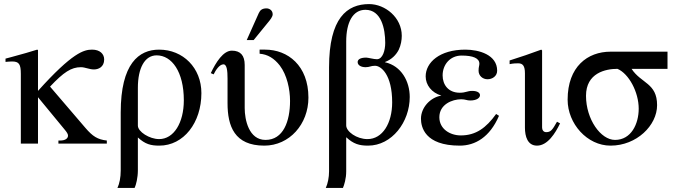

<svg xmlns="http://www.w3.org/2000/svg" viewBox="-20 -703 3318 940"><path d="M503 0V-15C458 -20 434 -35 398 -77L225 -279C292 -350 329 -374 376 -374C397 -374 417 -363 440 -363C461 -363 490 -374 490 -412C490 -439 469 -460 431 -460C391 -460 335 -446 166 -258V-458L162 -460C123 -448 97 -440 37 -424L7 -416V-400C20 -401 29 -402 39 -402C73 -402 82 -389 82 -341V0H166V-227L297 -68C307 -56 313 -47 313 -39C313 -25 299 -15 275 -15H266V0Z M655 -273C655 -369 688 -432 747 -432C821 -432 880 -352 880 -212C880 -102 831 -22 759 -22C712 -22 655 -58 655 -88ZM571 132C571 166 565 196 555 217H639C646 203 655 167 655 131V-30C691 3 718 10 760 10C879 10 966 -102 966 -247C966 -371 876 -460 759 -460C660 -460 571 -392 571 -152Z M1251 -460V-440C1290 -437 1322 -418 1350 -382C1385 -336 1400 -266 1400 -209C1400 -109 1367 -18 1280 -18C1198 -18 1178 -117 1178 -174V-385C1178 -432 1157 -455 1115 -455C1073 -455 1037 -398 1012 -345L1026 -339C1035 -358 1054 -388 1074 -388C1091 -388 1094 -356 1094 -318V-198C1094 -85 1128 10 1274 10C1397 10 1490 -95 1490 -225C1490 -382 1389 -460 1278 -460ZM1188 -507H1222L1288 -588C1304 -607 1315 -621 1315 -633C1315 -653 1298 -662 1285 -662C1264 -662 1254 -654 1247 -639Z M1675 -485V-500C1675 -593 1707 -655 1769 -655C1847 -655 1866 -562 1866 -493C1866 -457 1854 -413 1825 -413C1810 -413 1782 -421 1773 -421C1741 -421 1731 -410 1731 -399C1731 -384 1747 -374 1770 -374C1790 -374 1795 -381 1816 -381C1846 -381 1900 -337 1900 -202C1900 -100 1853 -22 1779 -22C1726 -22 1675 -59 1675 -89ZM1864 -399C1898 -412 1919 -434 1932 -459C1943 -482 1947 -507 1947 -528C1947 -617 1866 -683 1787 -683C1679 -683 1591 -615 1591 -373V136C1591 165 1585 196 1575 217H1659C1665 203 1675 172 1675 136V-31C1711 2 1739 10 1782 10C1899 10 1986 -106 1986 -228C1986 -306 1944 -380 1866 -398Z M2409 -145C2360 -77 2310 -40 2236 -40C2184 -40 2131 -71 2131 -129C2131 -192 2194 -217 2238 -217C2259 -217 2265 -211 2282 -211C2314 -211 2330 -224 2330 -237C2330 -248 2318 -258 2292 -258C2267 -258 2261 -249 2231 -249C2175 -249 2147 -288 2147 -334C2147 -386 2183 -431 2240 -431C2296 -431 2327 -418 2327 -391C2327 -381 2323 -376 2323 -357C2323 -332 2343 -315 2367 -315C2389 -315 2414 -329 2414 -357C2414 -435 2325 -460 2258 -460C2132 -460 2064 -397 2064 -329C2064 -287 2093 -249 2141 -235C2086 -226 2041 -176 2041 -122C2041 -83 2058 10 2231 10C2306 10 2378 -31 2423 -136Z M2707 -107C2684 -66 2676 -56 2654 -56C2639 -56 2634 -69 2634 -79V-456L2630 -460C2578 -441 2527 -423 2475 -407V-389C2494 -393 2508 -393 2517 -393C2539 -393 2550 -381 2550 -344V-78C2550 -35 2563 10 2609 10C2661 10 2699 -51 2722 -99Z M3107 -171C3107 -96 3070 -18 2991 -18C2921 -18 2849 -119 2849 -234C2849 -346 2945 -366 3003 -366C3059 -342 3107 -252 3107 -171ZM3248 -366V-450H2969C2857 -450 2759 -377 2759 -215C2759 -97 2855 10 2969 10C3097 10 3197 -89 3197 -188C3197 -297 3119 -294 3072 -366Z"/></svg>

Font: XITS Math
Style: Regular
Weight: 400
Designer: MicroPress Inc., with final additions and corrections provided by Coen Hoffman, Elsevier (retired)
Version: Version 1.302